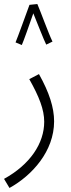

<svg xmlns="http://www.w3.org/2000/svg" viewBox="-38 -701 353 951"><path d="M108 -677C93 -636 50 -517 39 -491L70 -478C78 -495 108 -580 127 -635C146 -589 179 -503 191 -480L222 -495C202 -536 164 -642 147 -681ZM9 230C121 168 230 48 230 -100C230 -168 206 -243 155 -334L107 -309C156 -222 181 -158 181 -98C181 9 111 114 -18 185Z"/></svg>

Font: Noto Sans Arabic Cond Light
Style: Regular
Weight: 300
Width: 3
Designer: Monotype Design Team, Nadine Chahine, Nizar Qandah and Khaled Hosny
Foundry: Monotype Imaging Inc.
Version: Version 2.012